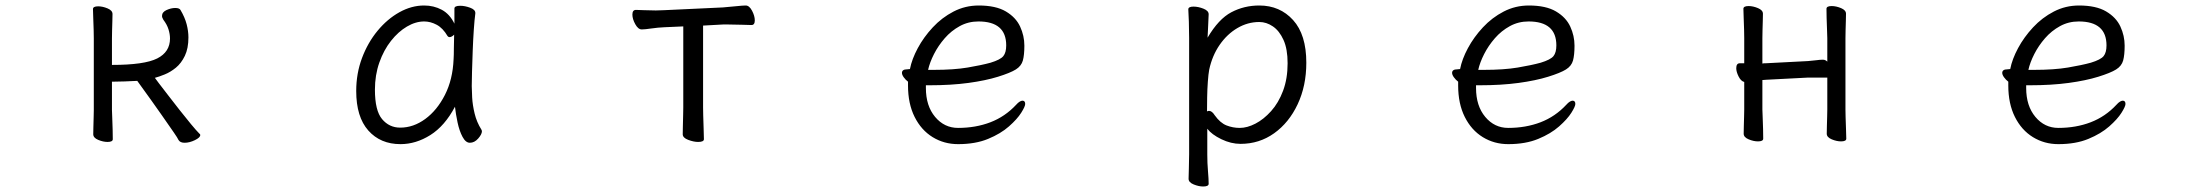

<svg xmlns="http://www.w3.org/2000/svg" viewBox="-20 -506 8040 698"><path d="M321 -366Q321 -376 320.5 -397Q320 -418 319 -440Q318 -462 318 -473Q318 -483 337 -483Q353 -483 371 -475.5Q389 -468 389 -455Q389 -447 388.5 -430.5Q388 -414 387.5 -396Q387 -378 387 -366V-270Q505 -270 551.5 -293.5Q598 -317 598 -366Q598 -382 592.5 -399.5Q587 -417 574 -434Q569 -442 569 -448Q569 -462 585.5 -469.5Q602 -477 617 -477Q632 -477 636 -470Q652 -443 658.5 -418Q665 -393 665 -370Q665 -330 652 -303Q639 -276 619.5 -260Q600 -244 579 -235.5Q558 -227 543 -223Q544 -221 557.5 -203.5Q571 -186 591 -160Q611 -134 633 -106Q655 -78 674.5 -54.5Q694 -31 705 -20Q708 -19 708 -15Q708 -6 688.5 3.5Q669 13 651 13Q635 13 629 3Q626 -4 612.5 -23.5Q599 -43 568 -87.5Q537 -132 479 -212Q460 -211 433.5 -210Q407 -209 387 -209V-106Q387 -100 388 -79Q389 -58 389.5 -35Q390 -12 390 0Q390 10 371 10Q355 10 337 2.5Q319 -5 319 -18Q319 -26 319.5 -44.5Q320 -63 320.5 -81Q321 -99 321 -106Z M1708 -457Q1705 -435 1702.5 -398.5Q1700 -362 1698.5 -321.5Q1697 -281 1696 -246Q1695 -211 1695 -193Q1695 -179 1696.5 -151.5Q1698 -124 1705.5 -93Q1713 -62 1730 -35Q1732 -31 1732 -29Q1732 -18 1718.5 -2.5Q1705 13 1688 13Q1673 13 1661.5 -8.5Q1650 -30 1643.5 -60.5Q1637 -91 1634 -118Q1597 -48 1544.5 -15Q1492 18 1436 18Q1363 18 1319 -31.5Q1275 -81 1275 -175Q1275 -239 1296 -295Q1317 -351 1352.5 -394Q1388 -437 1432 -461.5Q1476 -486 1522 -486Q1557 -486 1586 -470.5Q1615 -455 1632 -420V-475Q1632 -485 1653 -485Q1670 -485 1689 -478Q1708 -471 1708 -459ZM1631 -380Q1622 -371 1614 -371Q1610 -371 1607 -375Q1590 -404 1567.5 -416Q1545 -428 1522 -428Q1491 -428 1459.5 -409.5Q1428 -391 1401.5 -357.5Q1375 -324 1359 -278.5Q1343 -233 1343 -180Q1343 -104 1369 -73Q1395 -42 1435 -42Q1483 -42 1526 -73.5Q1569 -105 1597.5 -161Q1626 -217 1629 -291Q1630 -305 1630 -330Q1630 -355 1631 -380Z M2464 -410 2396 -407Q2372 -406 2348 -402.5Q2324 -399 2313 -399Q2300 -399 2289.5 -418Q2279 -437 2279 -453Q2279 -470 2292 -470Q2300 -470 2320.5 -469Q2341 -468 2364 -468Q2372 -468 2380 -468.5Q2388 -469 2395 -469L2608 -479Q2633 -481 2657 -483.5Q2681 -486 2691 -486Q2704 -486 2714 -467Q2724 -448 2724 -432Q2724 -415 2712 -415Q2703 -415 2677.5 -416Q2652 -417 2626 -417H2609L2536 -413V-115Q2536 -109 2536.5 -86Q2537 -63 2538 -38Q2539 -13 2539 0Q2539 10 2518 10Q2502 10 2482 2.5Q2462 -5 2462 -18Q2462 -26 2462.5 -46.5Q2463 -67 2463.5 -87.5Q2464 -108 2464 -115Z M3346 -196V-186Q3346 -121 3379.5 -81Q3413 -41 3463 -41Q3527 -41 3580.5 -61.5Q3634 -82 3674 -125Q3681 -133 3687 -136.5Q3693 -140 3697 -140Q3707 -140 3707 -128Q3707 -119 3692.5 -96Q3678 -73 3648 -46.5Q3618 -20 3572 -1Q3526 18 3463 18Q3412 18 3370.5 -7.5Q3329 -33 3305 -81Q3281 -129 3281 -195V-209Q3272 -216 3265.5 -225Q3259 -234 3259 -241Q3259 -254 3278 -254Q3279 -254 3283 -254.5Q3287 -255 3288 -255Q3295 -291 3316.5 -331Q3338 -371 3371 -406.5Q3404 -442 3446.5 -464Q3489 -486 3538 -486Q3600 -486 3636.5 -464.5Q3673 -443 3688.5 -409.5Q3704 -376 3704 -340Q3704 -306 3698.5 -286Q3693 -266 3673 -253.5Q3653 -241 3608 -227Q3563 -213 3500.5 -204.5Q3438 -196 3359 -196ZM3374 -252Q3448 -252 3498 -260.5Q3548 -269 3581 -278Q3617 -289 3627.5 -302Q3638 -315 3638 -341Q3638 -428 3537 -428Q3500 -428 3469 -411Q3438 -394 3414.5 -367Q3391 -340 3375.5 -309.5Q3360 -279 3354 -252Z M4303 -368Q4303 -399 4302 -427Q4301 -455 4300 -472Q4300 -482 4319 -482Q4336 -482 4355 -474.5Q4374 -467 4374 -454Q4374 -448 4373 -432Q4372 -416 4371.5 -398.5Q4371 -381 4370 -369Q4410 -437 4456.5 -461.5Q4503 -486 4558 -486Q4633 -486 4681 -433Q4729 -380 4729 -278Q4729 -194 4697.5 -127Q4666 -60 4612 -21.5Q4558 17 4490 17Q4455 17 4420 0Q4385 -17 4369 -38V56Q4369 87 4371.5 116Q4374 145 4374 162Q4374 172 4354 172Q4338 172 4319.5 164.5Q4301 157 4301 144Q4301 132 4302 106.5Q4303 81 4303 55ZM4368 -101Q4372 -103 4375 -103Q4386 -103 4396 -87Q4416 -59 4439 -50Q4462 -41 4487 -41Q4514 -41 4544 -56.5Q4574 -72 4601 -102Q4628 -132 4644.5 -176Q4661 -220 4661 -276Q4661 -328 4646 -361Q4631 -394 4607.5 -410Q4584 -426 4558 -426Q4516 -426 4478.5 -404Q4441 -382 4414 -343Q4387 -304 4376 -253Q4373 -237 4371 -209Q4369 -181 4368.5 -152Q4368 -123 4368 -101Z M5346 -196V-186Q5346 -121 5379.5 -81Q5413 -41 5463 -41Q5527 -41 5580.5 -61.5Q5634 -82 5674 -125Q5681 -133 5687 -136.5Q5693 -140 5697 -140Q5707 -140 5707 -128Q5707 -119 5692.5 -96Q5678 -73 5648 -46.5Q5618 -20 5572 -1Q5526 18 5463 18Q5412 18 5370.5 -7.5Q5329 -33 5305 -81Q5281 -129 5281 -195V-209Q5272 -216 5265.5 -225Q5259 -234 5259 -241Q5259 -254 5278 -254Q5279 -254 5283 -254.5Q5287 -255 5288 -255Q5295 -291 5316.5 -331Q5338 -371 5371 -406.5Q5404 -442 5446.5 -464Q5489 -486 5538 -486Q5600 -486 5636.5 -464.5Q5673 -443 5688.5 -409.5Q5704 -376 5704 -340Q5704 -306 5698.5 -286Q5693 -266 5673 -253.5Q5653 -241 5608 -227Q5563 -213 5500.5 -204.5Q5438 -196 5359 -196ZM5374 -252Q5448 -252 5498 -260.5Q5548 -269 5581 -278Q5617 -289 5627.5 -302Q5638 -315 5638 -341Q5638 -428 5537 -428Q5500 -428 5469 -411Q5438 -394 5414.5 -367Q5391 -340 5375.5 -309.5Q5360 -279 5354 -252Z M6623 -224H6554L6400 -216Q6397 -216 6393.5 -215.5Q6390 -215 6387 -215V-108Q6387 -102 6388 -81Q6389 -60 6389.5 -37Q6390 -14 6390 -2Q6390 8 6371 8Q6355 8 6337 0.5Q6319 -7 6319 -20Q6319 -28 6319.5 -46.5Q6320 -65 6320.5 -83Q6321 -101 6321 -108V-208Q6309 -211 6300.5 -228Q6292 -245 6292 -258Q6292 -276 6305 -276H6321V-367Q6321 -377 6320.5 -398Q6320 -419 6319 -441Q6318 -463 6318 -474Q6318 -484 6337 -484Q6353 -484 6371 -476.5Q6389 -469 6389 -456Q6389 -448 6388.5 -431.5Q6388 -415 6387.5 -397Q6387 -379 6387 -367V-275Q6390 -276 6393.5 -276Q6397 -276 6399 -276L6553 -284Q6568 -285 6582.5 -287Q6597 -289 6607 -289Q6616 -289 6623 -282V-367Q6623 -377 6622 -398Q6621 -419 6620.5 -441Q6620 -463 6620 -474Q6620 -484 6639 -484Q6655 -484 6673 -476.5Q6691 -469 6691 -456Q6691 -448 6690.5 -431.5Q6690 -415 6689.5 -397Q6689 -379 6689 -367V-108Q6689 -102 6689.5 -81Q6690 -60 6691 -37Q6692 -14 6692 -2Q6692 8 6673 8Q6657 8 6639 0.5Q6621 -7 6621 -20Q6621 -28 6621.5 -46.5Q6622 -65 6622.5 -83Q6623 -101 6623 -108Z M7346 -196V-186Q7346 -121 7379.5 -81Q7413 -41 7463 -41Q7527 -41 7580.5 -61.5Q7634 -82 7674 -125Q7681 -133 7687 -136.5Q7693 -140 7697 -140Q7707 -140 7707 -128Q7707 -119 7692.5 -96Q7678 -73 7648 -46.5Q7618 -20 7572 -1Q7526 18 7463 18Q7412 18 7370.5 -7.5Q7329 -33 7305 -81Q7281 -129 7281 -195V-209Q7272 -216 7265.5 -225Q7259 -234 7259 -241Q7259 -254 7278 -254Q7279 -254 7283 -254.5Q7287 -255 7288 -255Q7295 -291 7316.5 -331Q7338 -371 7371 -406.5Q7404 -442 7446.5 -464Q7489 -486 7538 -486Q7600 -486 7636.5 -464.5Q7673 -443 7688.5 -409.5Q7704 -376 7704 -340Q7704 -306 7698.5 -286Q7693 -266 7673 -253.5Q7653 -241 7608 -227Q7563 -213 7500.5 -204.5Q7438 -196 7359 -196ZM7374 -252Q7448 -252 7498 -260.5Q7548 -269 7581 -278Q7617 -289 7627.5 -302Q7638 -315 7638 -341Q7638 -428 7537 -428Q7500 -428 7469 -411Q7438 -394 7414.5 -367Q7391 -340 7375.5 -309.5Q7360 -279 7354 -252Z"/></svg>

Font: QiushuiShotai
Style: Regular
Weight: 600
Designer: Fontworks Inc.
Foundry: Fontworks Inc.
Version: Version 1.250